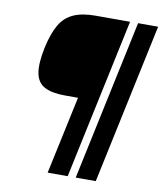

<svg xmlns="http://www.w3.org/2000/svg" viewBox="-88 -871 800 943"><g transform="rotate(10 312.0 -400.0)"><path d="M214 0 297 -388H232Q166 -388 129.5 -407.5Q93 -427 84.5 -474Q76 -521 93 -602Q109 -675 134 -718Q159 -761 202 -780.5Q245 -800 311 -800H484L314 0ZM354 0 524 -800H624L454 0Z"/></g></svg>

Font: Victor Mono Thin
Style: Italic
Weight: 100
Italic angle: -12°
Monospace: yes
Designer: Rune Bjørnerås
Version: Version 1.561;gftools[0.9.30]